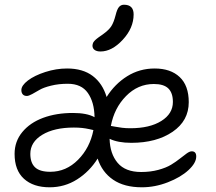

<svg xmlns="http://www.w3.org/2000/svg" viewBox="-20 -774 916 816"><path d="M407.2 -555.2Q391.1 -555.2 382.1 -561.8Q373 -568.4 373 -580.1Q373 -583.5 374 -586.9Q375 -590.3 376 -592.8Q377 -595.2 379.9 -598.4Q382.8 -601.6 384.5 -603.5Q386.2 -605.5 390.9 -609.1Q395.5 -612.8 398.2 -614.7Q400.9 -616.7 407.2 -621.1Q413.6 -625.5 417 -627.9Q442.9 -646.5 453.1 -662.6Q463.4 -678.7 471.2 -709Q477.5 -734.9 485.8 -744.4Q494.1 -753.9 506.8 -753.9Q547.9 -753.9 547.9 -712.9Q547.9 -654.8 501.7 -605Q455.6 -555.2 407.2 -555.2ZM190.9 22Q121.6 22 81.8 -14.2Q42 -50.3 42 -120.1Q42 -172.9 74.7 -212.6Q107.4 -252.4 163.3 -273.2Q219.2 -293.9 290 -293.9Q349.6 -293.9 381.8 -275.9Q380.9 -339.4 353.5 -378.7Q326.2 -418 268.1 -418Q229 -418 196.8 -409.9Q164.6 -401.9 148.2 -392.1Q131.8 -382.3 116.9 -374.3Q102.1 -366.2 94.2 -366.2Q82.5 -366.2 76.7 -373Q70.8 -379.9 70.8 -391.1Q70.8 -410.6 98.6 -431.9Q126.5 -453.1 172.6 -468Q218.8 -482.9 265.1 -482.9Q332 -482.9 374 -451.2Q416 -419.4 433.1 -361.8Q467.8 -417 520.5 -450Q573.2 -482.9 637.2 -482.9Q705.1 -482.9 743.7 -446.5Q782.2 -410.2 782.2 -339.8Q782.2 -260.7 713.6 -213.9Q645 -167 538.1 -167Q481 -167 445.8 -184.1Q447.3 -120.6 480 -81.8Q512.7 -43 580.1 -43Q619.6 -43 652.8 -52Q686 -61 707.3 -74Q728.5 -86.9 744.6 -99.9Q760.7 -112.8 773.4 -121.8Q786.1 -130.9 794.9 -130.9Q814 -130.9 814 -108.9Q814 -81.5 781 -51Q748 -20.5 693.4 0.7Q638.7 22 583 22Q507.8 22 460.7 -10.3Q413.6 -42.5 395 -100.1Q360.4 -44.9 307.6 -11.5Q254.9 22 190.9 22ZM633.8 -417Q565.9 -417 515.6 -365.7Q465.3 -314.5 451.2 -238.8Q456.1 -238.3 469.2 -235.6Q482.4 -232.9 498.5 -231Q514.6 -229 534.2 -229Q616.2 -229 665.5 -259.8Q714.8 -290.5 714.8 -340.8Q714.8 -378.9 695.6 -397.9Q676.3 -417 633.8 -417ZM108.9 -120.1Q108.9 -82 128.9 -63Q148.9 -43.9 193.8 -43.9Q261.2 -43.9 311.8 -95Q362.3 -146 377 -221.2Q375.5 -221.7 359.9 -225.1Q344.2 -228.5 328.9 -230.2Q313.5 -231.9 293.9 -231.9Q210.4 -231.9 159.7 -201.2Q108.9 -170.4 108.9 -120.1Z"/></svg>

Font: Shantell Sans Bouncy
Style: Regular
Weight: 300
Designer: Stephen Nixon, Anya Danilova, Shantell Martin
Foundry: Arrow Type
Version: Version 1.006;[9816181b4]